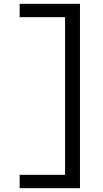

<svg xmlns="http://www.w3.org/2000/svg" viewBox="-20 -843 540 1006"><path d="M83 143V73H321V-753H83V-823H399V143Z"/></svg>

Font: Zed Sans
Style: Regular
Weight: 400
Designer: Belleve Invis
Foundry: Belleve Invis
Version: Version 1.0.0; ttfautohint (v1.8.4)